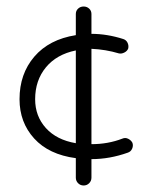

<svg xmlns="http://www.w3.org/2000/svg" viewBox="-20 -560 466 590"><path d="M213 -14V-74Q130 -85 85 -134.5Q40 -184 40 -255Q40 -333 85.5 -386Q131 -439 213 -452V-517Q213 -527 220 -533.5Q227 -540 237 -540Q247 -540 254 -533.5Q261 -527 261 -517V-456Q309 -456 359 -440Q368 -437 372 -428.5Q376 -420 374 -411Q371 -403 362 -398.5Q353 -394 345 -396Q305 -408 261 -410V-117Q312 -117 356 -134Q365 -138 374 -133.5Q383 -129 387 -121Q390 -112 386 -103Q382 -94 373 -91Q317 -71 261 -71V-14Q261 -4 254 3Q247 10 237 10Q227 10 220 3Q213 -4 213 -14ZM88 -255Q88 -203 121 -166.5Q154 -130 213 -120V-405Q154 -393 121 -353Q88 -313 88 -255Z"/></svg>

Font: Hoogli
Style: Regular
Weight: 400
Designer: Anand Singh Naorem
Foundry: Brand New Type
Version: Version 1.00 b007